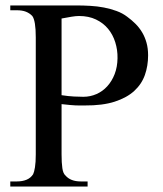

<svg xmlns="http://www.w3.org/2000/svg" viewBox="-20 -682 596 702"><path d="M521.5 -479.5Q521.5 -441.4 509.8 -408Q498 -374.5 470.9 -349.6Q443.8 -324.7 399.4 -310.3Q355 -295.9 289.6 -296.4H272.9Q265.6 -296.4 256.8 -296.6Q248 -296.9 236.1 -298.1Q224.1 -299.3 205.1 -301.3V-117.7Q205.1 -86.4 208 -66.9Q210.9 -47.4 219.2 -40.5Q237.8 -18.6 275.4 -18.6H300.3V0H17.6V-18.6H41.5Q62 -18.6 77.1 -24.9Q92.3 -31.2 101.1 -44.9Q105 -52.7 107.9 -70.6Q110.8 -88.4 110.8 -117.7V-545.4Q110.8 -606.4 98.1 -623.5Q88.4 -633.8 74.7 -639.2Q61 -644.5 41.5 -644.5H17.6V-662.1H258.8Q284.2 -662.1 310.1 -660.6Q335.9 -659.2 360.1 -654.5Q384.3 -649.9 406.2 -641.8Q428.2 -633.8 445.3 -620.6Q461.4 -608.9 475.3 -595Q489.3 -581.1 499.5 -564Q509.8 -546.9 515.6 -526.1Q521.5 -505.4 521.5 -479.5ZM409.7 -469.2Q410.2 -499.5 401.4 -527.6Q392.6 -555.7 375 -576.9Q357.4 -598.1 330.8 -610.8Q304.2 -623.5 269 -623.5Q257.3 -623.5 241.2 -620.8Q225.1 -618.2 205.1 -614.3V-334Q230.5 -330.1 250.5 -329.1Q270.5 -328.1 284.7 -328.1Q310.1 -328.1 332.8 -338.1Q355.5 -348.1 372.3 -366.7Q389.2 -385.3 399.2 -411.1Q409.2 -437 409.7 -469.2Z"/></svg>

Font: Doulos SIL
Style: Regular
Weight: 400
Designer: Walt Agee, Victor Gaultney, Peter Martin, Debbi Hosken
Foundry: SIL International
Version: Version 4.110; 2011; Maintenance release